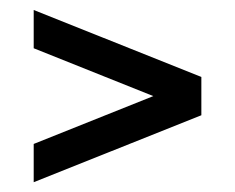

<svg xmlns="http://www.w3.org/2000/svg" viewBox="-20 -538 480 392"><path d="M48.8 -517.6 391.1 -380.9V-302.7L48.8 -166V-244.1L293 -341.8L48.8 -439.5Z"/></svg>

Font: Sanitrixie
Style: Regular
Weight: 400
Designer: Jayvee D. Enaguas (Grand Chaos)
Version: Version 1.1 - 6/9/2013